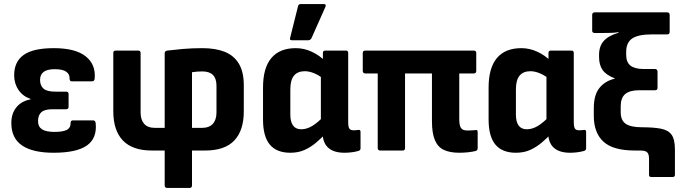

<svg xmlns="http://www.w3.org/2000/svg" viewBox="-20 -744 3367 949"><path d="M245 11Q142 11 89 -25Q36 -61 36 -136Q36 -182 60.5 -213Q85 -244 131 -253V-255Q93 -268 71.5 -299.5Q50 -331 50 -372Q50 -439 97 -472.5Q144 -506 246 -506Q352 -506 403 -466Q454 -426 448 -356Q447 -342 435 -342H335Q324 -342 324 -355Q325 -377 307.5 -389.5Q290 -402 251 -402Q213 -402 195.5 -388.5Q178 -375 178 -349Q178 -321 195 -306Q212 -291 254 -291H307Q319 -291 319 -279V-216Q319 -204 307 -204H239Q201 -204 184.5 -189.5Q168 -175 168 -145Q168 -118 187.5 -105Q207 -92 250 -92Q289 -92 309 -101.5Q329 -111 329 -136Q329 -149 340 -149H440Q452 -149 453 -134Q460 -60 409 -24.5Q358 11 245 11Z M807 185Q794 185 794 172V0H730Q635 0 587.5 -49.5Q540 -99 540 -194V-482Q540 -494 552 -494H663Q675 -494 675 -482V-188Q675 -152 692.5 -132Q710 -112 746 -112H794V-481Q794 -492 807 -494Q839 -498 883.5 -502Q928 -506 980 -506Q1045 -506 1090.5 -488Q1136 -470 1160.5 -429.5Q1185 -389 1185 -322V-194Q1185 -99 1138 -49.5Q1091 0 994 0H929V172Q929 185 917 185ZM929 -112H978Q1014 -112 1032 -132Q1050 -152 1050 -188V-320Q1050 -356 1032.5 -373.5Q1015 -391 980 -391Q966 -391 954 -390Q942 -389 929 -387Z M1415 11Q1347 11 1313.5 -29.5Q1280 -70 1280 -153V-311Q1280 -408 1321 -457Q1362 -506 1442 -506Q1483 -506 1521.5 -488Q1560 -470 1587 -442L1579 -354Q1557 -372 1532.5 -382Q1508 -392 1487 -392Q1451 -392 1433 -370Q1415 -348 1415 -302V-178Q1415 -142 1428.5 -123.5Q1442 -105 1469 -105Q1496 -105 1523.5 -121.5Q1551 -138 1585 -174L1594 -89Q1570 -62 1542.5 -39Q1515 -16 1484.5 -2.5Q1454 11 1415 11ZM1683 11Q1629 11 1601.5 -14.5Q1574 -40 1574 -93V-115L1566 -138V-403L1576 -438V-482Q1576 -494 1588 -494H1690Q1701 -494 1701 -482V-142Q1701 -116 1707 -108Q1713 -100 1728 -100Q1734 -100 1740 -100.5Q1746 -101 1752 -102Q1762 -103 1762 -92V-10Q1762 0 1748 3Q1733 7 1716 9Q1699 11 1683 11ZM1423 -545Q1410 -545 1414 -557L1453 -713Q1455 -724 1467 -724H1579Q1595 -724 1588 -709L1519 -554Q1513 -545 1503 -545Z M2250 11Q2204 11 2174 -3Q2144 -17 2129.5 -51.5Q2115 -86 2115 -145V-381H1982V-13Q1982 0 1971 0H1859Q1847 0 1847 -13V-381H1786Q1773 -381 1773 -394V-482Q1773 -494 1786 -494H2322Q2334 -494 2334 -482V-394Q2334 -381 2322 -381H2250V-155Q2250 -124 2258.5 -111.5Q2267 -99 2289 -99Q2300 -99 2309.5 -99.5Q2319 -100 2331 -101Q2341 -104 2341 -91V-12Q2341 -1 2332 2Q2317 6 2295 8.5Q2273 11 2250 11Z M2530 11Q2462 11 2428.5 -29.5Q2395 -70 2395 -153V-311Q2395 -408 2436 -457Q2477 -506 2557 -506Q2598 -506 2636.5 -488Q2675 -470 2702 -442L2694 -354Q2672 -372 2647.5 -382Q2623 -392 2602 -392Q2566 -392 2548 -370Q2530 -348 2530 -302V-178Q2530 -142 2543.5 -123.5Q2557 -105 2584 -105Q2611 -105 2638.5 -121.5Q2666 -138 2700 -174L2709 -89Q2685 -62 2657.5 -39Q2630 -16 2599.5 -2.5Q2569 11 2530 11ZM2798 11Q2744 11 2716.5 -14.5Q2689 -40 2689 -93V-115L2681 -138V-403L2691 -438V-482Q2691 -494 2703 -494H2805Q2816 -494 2816 -482V-142Q2816 -116 2822 -108Q2828 -100 2843 -100Q2849 -100 2855 -100.5Q2861 -101 2867 -102Q2877 -103 2877 -92V-10Q2877 0 2863 3Q2848 7 2831 9Q2814 11 2798 11Z M3199 131Q3188 131 3188 120V40Q3188 25 3184 16.5Q3180 8 3171 4Q3162 0 3145 0H3118Q3010 0 2962.5 -44Q2915 -88 2915 -171V-209Q2915 -275 2943 -309.5Q2971 -344 3018 -355V-357Q2976 -373 2958.5 -398Q2941 -423 2941 -462V-473Q2941 -516 2964.5 -542Q2988 -568 3037 -582V-585Q3018 -582 2999 -581.5Q2980 -581 2963 -581H2920Q2907 -581 2907 -592V-670Q2907 -683 2920 -683H3277Q3290 -683 3290 -670V-587Q3290 -574 3278 -574H3202Q3135 -574 3105 -554Q3075 -534 3075 -487V-474Q3075 -436 3096.5 -419.5Q3118 -403 3161 -403H3218Q3223 -403 3226.5 -399.5Q3230 -396 3230 -390V-310Q3230 -298 3218 -298H3140Q3092 -298 3070 -279Q3048 -260 3048 -219V-189Q3048 -149 3073 -132Q3098 -115 3152 -115Q3210 -115 3246.5 -108Q3283 -101 3299.5 -78Q3316 -55 3316 -4V120Q3316 131 3304 131Z"/></svg>

Font: Sofia Sans Semi Condensed ExtraBold
Style: Regular
Weight: 800
Designer: Botio Nikoltchev, Ani Petrova
Foundry: lettersoup
Version: Version 4.100